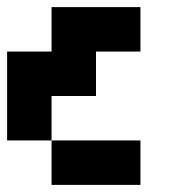

<svg xmlns="http://www.w3.org/2000/svg" viewBox="-20 -520 540 540"><path d="M125 -125H0V-375H125V-500H375V-375H250V-250H125ZM125 0V-125H375V0Z"/></svg>

Font: Tiny5
Style: Regular
Weight: 400
Designer: Stefan Schmidt
Foundry: Made with Bits'n'Picas by Kreative Software
Version: Version 1.002; ttfautohint (v1.8.4.7-5d5b)